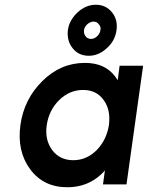

<svg xmlns="http://www.w3.org/2000/svg" viewBox="-20 -777 623 809"><path d="M384 -757Q342 -757 307 -725Q290 -709 279.5 -690.5Q269 -672 266 -650Q261 -605 286 -574Q311 -542 354 -542Q396 -542 430 -574Q465 -605 471 -650Q477 -694 452 -725Q426 -757 384 -757ZM374 -686Q388 -686 396 -675Q401 -670 403 -663.5Q405 -657 403 -650Q401 -635 389 -624Q377 -613 364 -613Q349 -613 341 -624Q332 -635 334 -650Q336 -664 348 -675Q361 -686 374 -686ZM484 -500 476 -439Q473 -443 470.5 -447Q468 -451 465 -455Q422 -512 338 -512Q236 -512 159 -436Q81 -359 66 -250Q51 -140 107 -64Q163 12 264 12Q348 12 407 -43Q411 -47 415 -51Q419 -55 422 -59L414 0H513L583 -500ZM330 -398Q387 -398 417 -355Q432 -335 437.5 -308.5Q443 -282 439 -250Q434 -219 421.5 -193Q409 -167 388 -145Q345 -102 289 -102Q231 -102 199 -146Q168 -189 177 -250Q186 -312 229 -355Q273 -398 330 -398Z"/></svg>

Font: Unageo
Style: SemiBold-Italic
Weight: 600
Designer: Richard Sepsi
Foundry: Richard Sepsi
Version: Version 2.000